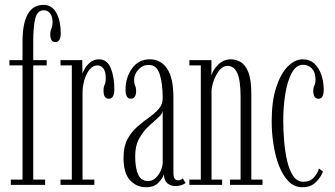

<svg xmlns="http://www.w3.org/2000/svg" viewBox="-20 -776 1407 806"><path d="M25.5 0V-22H74.5V-501.5H19.5V-523.5H74.5V-600Q74.5 -755.5 163 -755.5Q198 -755.5 216.5 -721.8Q235 -688 235 -637Q235 -599.5 212.5 -599.5Q200.5 -599.5 195.8 -608.5Q191 -617.5 191 -631Q191 -645.5 195.8 -656.2Q200.5 -667 200.5 -682.5Q200.5 -707 190.2 -720Q180 -733 164 -733Q137 -733 128.2 -698.8Q119.5 -664.5 119.5 -600V-523.5H176V-501.5H119.5V-22H169.5V0Z M234 0V-22H281.5V-501.5H234V-523.5H325.5L326 -466.5Q327 -471.5 335 -486.2Q343 -501 358.2 -514Q373.5 -527 395.5 -527Q429.5 -527 444.8 -490.2Q460 -453.5 460 -401.5Q460 -361.5 437 -361.5Q414.5 -361.5 414.5 -396Q414.5 -410 419.2 -420Q424 -430 424 -448Q424 -476 413.8 -488.8Q403.5 -501.5 389.5 -501.5Q369 -501.5 355 -483Q341 -464.5 333.8 -438.2Q326.5 -412 326.5 -389.5V-22H376V0Z M593.5 10Q553 10 525.8 -19.5Q498.5 -49 498.5 -114.5Q498.5 -161 515.2 -192Q532 -223 556.5 -244.2Q581 -265.5 605.5 -282.8Q630 -300 646.5 -319Q663 -338 663 -364Q663 -423 650.8 -463.2Q638.5 -503.5 604.5 -503.5Q579 -503.5 561 -484Q543 -464.5 543 -441Q543 -425 547.2 -416.2Q551.5 -407.5 551.5 -393.5Q551.5 -380 546.2 -370.8Q541 -361.5 529 -361.5Q507 -361.5 507 -400Q507 -451 534.5 -489Q562 -527 608.5 -527Q655 -527 681.5 -488Q708 -449 708 -366V-50.5Q708 -32 713.5 -25.5Q719 -19 727.5 -19Q734 -19 739.5 -21.8Q745 -24.5 747.5 -27L759 -8Q753.5 -3 742 1Q730.5 5 716.5 5Q697 5 683 -6.2Q669 -17.5 668 -43.5Q663 -28 645 -9Q627 10 593.5 10ZM601.5 -16Q620 -16 634 -29.5Q648 -43 655.5 -61.2Q663 -79.5 663 -94V-312Q662 -298 644.2 -282.5Q626.5 -267 604 -246Q581.5 -225 564.5 -194.8Q547.5 -164.5 547.5 -120.5Q547.5 -70.5 560 -43.2Q572.5 -16 601.5 -16Z M775 0V-22H823V-501.5H775V-523.5H867.5V-458.5Q873.5 -482 895.8 -504.5Q918 -527 950 -527Q969 -527 988.8 -516.5Q1008.5 -506 1021.8 -474.8Q1035 -443.5 1035 -380.5V-22H1082V0H945.5V-22H990V-368.5Q990 -438.5 976.2 -469Q962.5 -499.5 934.5 -499.5Q916 -499.5 901 -480.8Q886 -462 877 -436.8Q868 -411.5 868 -391.5V-22H912.5V0Z M1249.5 10Q1215.5 10 1191.2 -14.8Q1167 -39.5 1151.2 -80.2Q1135.5 -121 1128 -170Q1120.5 -219 1120.5 -267Q1120.5 -350.5 1139.2 -408.5Q1158 -466.5 1187.8 -496.8Q1217.5 -527 1251 -527Q1281 -527 1300.5 -508.2Q1320 -489.5 1329.5 -460.2Q1339 -431 1339 -399.5Q1339 -361.5 1317.5 -361.5Q1306 -361.5 1300.5 -370.5Q1295 -379.5 1295 -393.5Q1295 -407.5 1299.8 -417Q1304.5 -426.5 1304.5 -442Q1304.5 -471.5 1289.8 -487.8Q1275 -504 1252 -504Q1223 -504 1204.5 -469.2Q1186 -434.5 1177.5 -380.5Q1169 -326.5 1169 -269.5Q1169 -228.5 1172.8 -183.8Q1176.5 -139 1185.5 -100.2Q1194.5 -61.5 1211 -37.2Q1227.5 -13 1253 -13Q1281 -13 1296.8 -30Q1312.5 -47 1319 -68.5L1336 -56Q1327 -32 1305.8 -11Q1284.5 10 1249.5 10Z"/></svg>

Font: Imbue 50pt ExtraLight
Style: Regular
Weight: 200
Designer: Tyler Finck
Foundry: Etcetera Type Company
Version: Version 1.102; ttfautohint (v1.8.3)